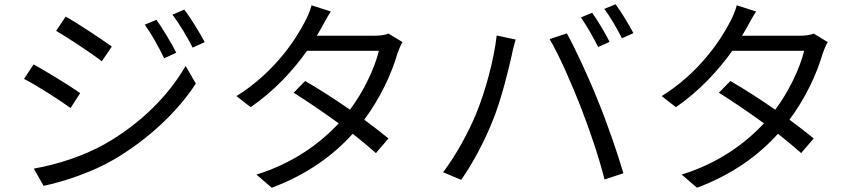

<svg xmlns="http://www.w3.org/2000/svg" viewBox="-20 -839 4040 903"><path d="M716 -746 661 -723C694 -677 727 -617 752 -565L809 -591C786 -638 741 -710 716 -746ZM847 -794 791 -770C825 -725 859 -668 886 -615L943 -641C918 -687 874 -759 847 -794ZM289 -761 244 -694C302 -660 411 -588 459 -551L506 -620C463 -651 348 -728 289 -761ZM139 -46 185 35C278 16 416 -30 516 -89C676 -183 814 -312 901 -446L853 -529C772 -388 640 -257 474 -162C373 -105 248 -65 139 -46ZM138 -536 93 -468C154 -437 262 -367 312 -331L357 -401C314 -432 197 -504 138 -536Z M1536 -785 1445 -814C1439 -788 1423 -753 1413 -735C1366 -644 1264 -494 1092 -387L1159 -335C1271 -412 1360 -510 1424 -600H1762C1742 -518 1691 -410 1626 -323C1556 -372 1481 -420 1415 -458L1361 -403C1425 -363 1501 -311 1573 -259C1483 -162 1355 -70 1186 -18L1258 44C1427 -19 1550 -111 1639 -210C1680 -177 1718 -146 1748 -119L1807 -188C1775 -214 1735 -245 1693 -276C1769 -378 1823 -495 1849 -587C1855 -603 1864 -627 1873 -641L1807 -681C1790 -674 1768 -671 1741 -671H1470L1491 -707C1501 -725 1519 -759 1536 -785Z M2765 -779 2712 -757C2739 -719 2773 -659 2793 -618L2847 -642C2827 -683 2790 -744 2765 -779ZM2875 -819 2822 -797C2851 -759 2883 -703 2905 -659L2959 -683C2940 -720 2902 -783 2875 -819ZM2218 -301C2183 -217 2127 -112 2064 -29L2149 7C2205 -73 2259 -176 2296 -268C2338 -370 2373 -518 2387 -580C2391 -602 2399 -631 2405 -653L2316 -672C2303 -556 2261 -404 2218 -301ZM2710 -339C2752 -232 2798 -97 2823 5L2912 -24C2886 -114 2833 -267 2792 -366C2750 -472 2686 -610 2646 -682L2565 -655C2609 -581 2670 -442 2710 -339Z M3536 -785 3445 -814C3439 -788 3423 -753 3413 -735C3366 -644 3264 -494 3092 -387L3159 -335C3271 -412 3360 -510 3424 -600H3762C3742 -518 3691 -410 3626 -323C3556 -372 3481 -420 3415 -458L3361 -403C3425 -363 3501 -311 3573 -259C3483 -162 3355 -70 3186 -18L3258 44C3427 -19 3550 -111 3639 -210C3680 -177 3718 -146 3748 -119L3807 -188C3775 -214 3735 -245 3693 -276C3769 -378 3823 -495 3849 -587C3855 -603 3864 -627 3873 -641L3807 -681C3790 -674 3768 -671 3741 -671H3470L3491 -707C3501 -725 3519 -759 3536 -785Z"/></svg>

Font: Noto Sans CJK JP
Style: Regular
Weight: 400
Designer: Ryoko NISHIZUKA 西塚涼子 (kana, bopomofo & ideographs); Paul D. Hunt (Latin, Greek & Cyrillic); Sandoll Communications 산돌커뮤니
Foundry: Adobe
Version: Version 2.004;hotconv 1.0.118;makeotfexe 2.5.65603